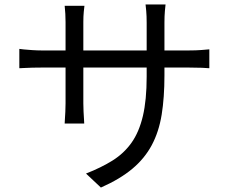

<svg xmlns="http://www.w3.org/2000/svg" viewBox="-20 -798 1040 864"><path d="M720 -459Q720 -359 707.5 -282Q695 -205 663 -145Q631 -85 575.5 -38.5Q520 8 434 46L367 -17Q436 -44 487 -76Q538 -108 572 -156Q606 -204 623 -276Q640 -348 640 -453V-696Q640 -726 638 -748.5Q636 -771 635 -778H725Q724 -771 722 -748.5Q720 -726 720 -696ZM360 -772Q359 -765 357 -745Q355 -725 355 -699V-333Q355 -315 356 -295.5Q357 -276 358 -261.5Q359 -247 359 -242H271Q271 -247 272 -261Q273 -275 274 -294.5Q275 -314 275 -333V-699Q275 -716 274 -735.5Q273 -755 271 -772ZM67 -578Q72 -577 87.5 -575.5Q103 -574 125 -572.5Q147 -571 167 -571H830Q863 -571 887 -573Q911 -575 922 -576V-491Q913 -492 888 -493Q863 -494 830 -494H167Q146 -494 125 -493.5Q104 -493 88.5 -492Q73 -491 67 -491Z"/></svg>

Font: Noto Sans HK
Style: Regular
Weight: 400
Designer: Ryoko NISHIZUKA 西塚涼子 (kana, bopomofo & ideographs); Paul D. Hunt (Latin, Greek & Cyrillic); Sandoll Communications 산돌커뮤니
Foundry: Adobe
Version: Version 2.004-H2;hotconv 1.0.118;makeotfexe 2.5.65603